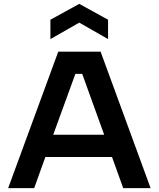

<svg xmlns="http://www.w3.org/2000/svg" viewBox="-20 -965 814 985"><path d="M278.9 -700H496.1L752.6 0H612L554.6 -159.7H212.8L155.4 0H21.9ZM514.5 -273.7 401.7 -586H366.7L253 -273.7ZM238.6 -863.8 386.7 -945.2 534.4 -863.8V-764.5L386.7 -848.9L238.6 -764.5Z"/></svg>

Font: AF Albert Sans Medium
Style: Regular
Weight: 500
Designer: Andreas Rasmussen
Foundry: a.Foundry
Version: Version 1.300;Glyphs 3.2 (3231)